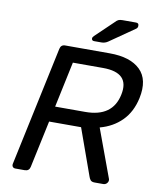

<svg xmlns="http://www.w3.org/2000/svg" viewBox="-95 -962 851 1035"><g transform="rotate(10 330.0 -444.0)"><path d="M61 0Q51 0 46 -6.5Q41 -13 43 -23L182 -676Q187 -700 210 -700H454Q567 -700 621.5 -647Q676 -594 654 -490Q637 -412 589 -364Q541 -316 470 -297L568 -31Q569 -26 568 -20Q566 -12 559 -6Q552 0 543 0H495Q478 0 471.5 -8.5Q465 -17 462 -27L371 -281H196L141 -23Q136 0 112 0ZM214 -366H379Q528 -366 554 -491Q581 -616 432 -616H267ZM360 -750Q346 -750 346 -763Q347 -771 354 -777L450 -869Q460 -880 468 -884Q476 -888 491 -888H565Q581 -888 580 -872Q580 -862 572 -856L435 -761Q419 -750 400 -750Z"/></g></svg>

Font: Lubike
Style: Italic
Weight: 400
Italic angle: -12°
Foundry: Honoka55
Version: Version 1.000;July 22, 2022;FontCreator 14.0.0.2862 64-bit